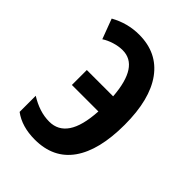

<svg xmlns="http://www.w3.org/2000/svg" viewBox="-170 -635 728 728"><g transform="rotate(45 193.5 -271.0)"><path d="M146.5 9.8Q77.1 9.8 31.7 -23.9V-110.4Q57.6 -94.2 83.7 -85.7Q109.9 -77.1 137.2 -77.1Q184.1 -77.1 210.4 -116Q236.8 -154.8 241.7 -236.3H99.6V-316.4H240.7Q229.5 -465.8 142.6 -465.8Q121.1 -465.8 98.4 -458.7Q75.7 -451.7 58.6 -440.4L28.3 -521Q83.5 -551.8 145 -551.8Q242.7 -551.8 295.4 -479.2Q348.1 -406.7 348.1 -271Q348.1 -134.3 297.1 -62.3Q246.1 9.8 146.5 9.8Z"/></g></svg>

Font: Open Sans Condensed SemiBold
Style: Regular
Weight: 600
Width: 3
Designer: Monotype Design Team
Foundry: Monotype Imaging Inc.
Version: Version 3.000; ttfautohint (v1.8.4)